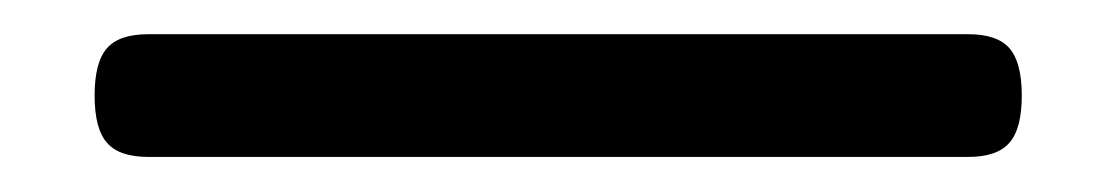

<svg xmlns="http://www.w3.org/2000/svg" viewBox="-20 102 640 110"><path d="M64.9 121.6Q48.3 121.6 41.3 129.6Q34.2 137.7 34.2 156.7Q34.2 175.8 41.3 183.8Q48.3 191.9 64.9 191.9H534.7Q551.3 191.9 558.3 183.8Q565.4 175.8 565.4 156.7Q565.4 137.7 558.3 129.6Q551.3 121.6 534.7 121.6Z"/></svg>

Font: Courier Prime Code
Style: Regular
Weight: 400
Designer: Alan Dague-Greene
Foundry: Quote-Unquote Apps
Version: Version 3.18